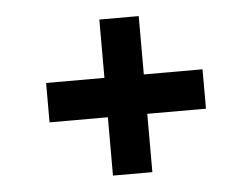

<svg xmlns="http://www.w3.org/2000/svg" viewBox="-39 -564 663 505"><g transform="rotate(-5 293.0 -312.0)"><path d="M499 -260H344V-106H240V-260H86V-364H240V-518H344V-364H499Z"/></g></svg>

Font: Be Vietnam SemiBold
Style: Regular
Weight: 600
Designer: Gabriel Lam
Foundry: TypeRant
Version: Version 4.000